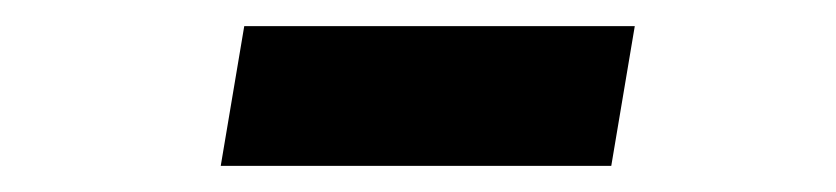

<svg xmlns="http://www.w3.org/2000/svg" viewBox="-20 -378 640 147"><path d="M448 -251 466 -358H167L149 -251Z"/></svg>

Font: IBM Mono Medium
Style: Italic
Weight: 500
Italic angle: -9°
Monospace: yes
Designer: Mike Abbink, Paul van der Laan, Pieter van Rosmalen
Foundry: Bold Monday
Version: Version 2.3